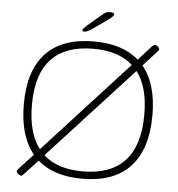

<svg xmlns="http://www.w3.org/2000/svg" viewBox="-59 -919 921 992"><g transform="rotate(5 402.0 -423.0)"><path d="M88 18Q81 18 72 10.5Q63 3 63 -4Q63 -7 66 -10.5Q69 -14 72 -18L144 -96Q69 -186 69 -352Q69 -527 153.5 -616.5Q238 -706 402 -706Q551 -706 635 -632L703 -707Q712 -716 718 -716Q725 -716 733 -708.5Q741 -701 741 -695Q741 -691 738.5 -688Q736 -685 733 -682L662 -604Q736 -515 736 -352Q736 -176 651.5 -85Q567 6 402 6Q254 6 171 -68L102 7Q92 18 88 18ZM111 -352Q111 -206 172 -127L607 -602Q535 -668 402 -668Q259 -668 185 -590Q111 -512 111 -352ZM402 -32Q546 -32 620 -111.5Q694 -191 694 -352Q694 -495 634 -573L198 -98Q271 -32 402 -32ZM349 -752Q337 -752 337 -760Q337 -763 343 -769.5Q349 -776 358 -784L425 -841Q441 -855 449 -859.5Q457 -864 470 -864Q494 -864 494 -854Q494 -845 462 -822L392 -773Q362 -752 349 -752Z"/></g></svg>

Font: Asap Semi Expanded Thin
Style: Regular
Weight: 100
Width: 6
Designer: Pablo Cosgaya
Foundry: Omnibus-Type
Version: Version 3.001; ttfautohint (v1.8.4.7-5d5b)